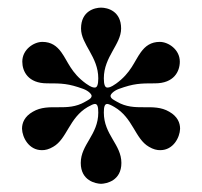

<svg xmlns="http://www.w3.org/2000/svg" viewBox="-20 -761 515 490"><path d="M237.9 -291.9C251.8 -292.3 289.8 -299.7 289.8 -345.2C289.8 -392.4 245 -416.9 245 -473.7C245 -488.6 247.2 -495.7 253.6 -495.7C257.1 -495.7 263.5 -492.9 272 -487.9C319.6 -460.2 324.6 -406.6 360.1 -386.4C370.7 -380 380.7 -377.5 389.2 -377.8C421.9 -377.8 438.9 -409.8 439.6 -432.5C439.6 -447.4 433.2 -463.8 411.9 -475.9C370.7 -500 325.3 -473.7 278.4 -501.4C272 -505.3 262.1 -509.2 262.1 -516.3C262.1 -520.6 269.9 -529.1 283.4 -534.1C321.4 -547.9 337.7 -548.3 375.7 -548.3C424 -548.3 438.9 -578.8 438.9 -603.7C438.9 -634.9 409.4 -654.1 387.8 -654.1C365.1 -654.1 350.9 -643.5 339.5 -627.8C322.4 -604.4 314.6 -575.3 276.3 -547.6C262.1 -537.6 257.8 -537.6 253.6 -537.6C247.9 -537.6 245 -545.5 245 -561.1C245 -616.5 289.1 -647.7 289.1 -688.2C289.1 -733 254.3 -741.5 237.9 -741.5C221.6 -741.5 186.8 -733 186.8 -688.2C186.8 -647.7 230.8 -616.5 230.8 -561.1C230.8 -545.5 228 -537.6 222.3 -537.6C218 -537.6 213.8 -537.6 199.6 -547.6C161.2 -575.3 153.4 -604.4 136.4 -627.8C125 -643.5 110.8 -654.1 88.1 -654.1C66.4 -654.1 36.9 -634.9 36.9 -603.7C36.9 -578.8 51.8 -548.3 100.1 -548.3C138.1 -548.3 154.5 -547.9 192.5 -534.1C206 -529.1 213.8 -520.6 213.8 -516.3C213.8 -509.2 203.8 -505.3 197.4 -501.4C150.6 -473.7 105.1 -500 63.9 -475.9C42.6 -463.8 36.2 -447.4 36.2 -432.5C36.9 -409.8 54 -377.8 86.6 -377.8C95.2 -377.5 105.1 -380 115.8 -386.4C151.3 -406.6 156.2 -460.2 203.8 -487.9C212.4 -492.9 218.8 -495.7 222.3 -495.7C228.7 -495.7 230.8 -488.6 230.8 -473.7C230.8 -416.9 186.1 -392.4 186.1 -345.2C186.1 -299.7 224.1 -292.3 237.9 -291.9Z"/></svg>

Font: Margiela Serif
Style: Bold
Weight: 700
Designer: Andreas Faust, Stefan Endress
Version: Version 1.002;FEAKit 1.0